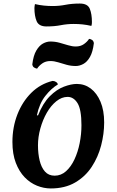

<svg xmlns="http://www.w3.org/2000/svg" viewBox="-20 -1047 657 1082"><path d="M266 15Q227 15 188.5 -0.5Q150 -16 119 -48Q88 -80 69 -129.5Q50 -179 50 -247Q50 -330 78 -402Q106 -474 156.5 -524Q207 -574 276 -591Q287 -591 296 -585Q305 -579 306 -571Q269 -549 235.5 -506.5Q202 -464 188 -398L194 -396Q222 -466 260.5 -504.5Q299 -543 340 -558.5Q381 -574 413 -574Q457 -574 491.5 -548Q526 -522 546.5 -473.5Q567 -425 567 -357Q567 -293 550 -227.5Q533 -162 497 -107Q461 -52 403.5 -18.5Q346 15 266 15ZM288 -57Q324 -57 352 -82Q380 -107 399.5 -148.5Q419 -190 429 -240.5Q439 -291 439 -341Q439 -430 417 -465.5Q395 -501 361 -501Q328 -501 297.5 -476.5Q267 -452 244 -412Q221 -372 207.5 -323.5Q194 -275 194 -228Q194 -181 203.5 -142Q213 -103 233.5 -80Q254 -57 288 -57ZM189 -660Q179 -662 171.5 -667Q164 -672 162 -684Q168 -734 184.5 -762Q201 -790 222 -801.5Q243 -813 264 -813Q291 -813 316 -806Q341 -799 364 -792Q387 -785 407 -785Q434 -785 453 -798.5Q472 -812 482 -828Q492 -827 499.5 -821.5Q507 -816 509 -804Q503 -754 487 -726Q471 -698 449.5 -686.5Q428 -675 407 -675Q380 -675 355 -682Q330 -689 307.5 -696Q285 -703 264 -703Q237 -703 218 -689.5Q199 -676 189 -660ZM242 -898Q199 -898 186.5 -927.5Q174 -957 174 -1002Q174 -1008 175 -1013Q176 -1018 177 -1024Q203 -1018 227.5 -1015.5Q252 -1013 277 -1013Q314 -1013 349.5 -1020Q385 -1027 430 -1027Q474 -1027 486 -997.5Q498 -968 498 -923Q498 -917 497.5 -912Q497 -907 495 -901Q469 -907 445 -909.5Q421 -912 395 -912Q358 -912 322.5 -905Q287 -898 242 -898Z"/></svg>

Font: Merienda
Style: Bold
Weight: 700
Designer: Eduardo Rodriguez Tunni
Foundry: Eduardo Rodriguez Tunni
Version: Version 2.001